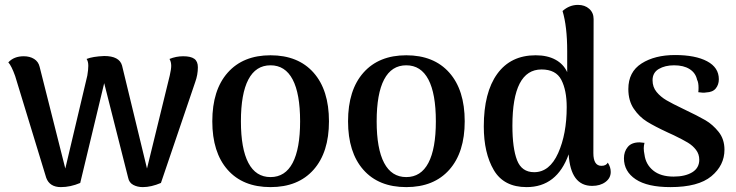

<svg xmlns="http://www.w3.org/2000/svg" viewBox="-20 -752 3011 785"><path d="M169 -25 42 -441Q27 -483 14 -497Q37 -522 77 -522Q102 -522 119.5 -511Q137 -500 142 -479L247 -63L337 -443Q341 -467 341 -483Q341 -501 334 -511Q359 -521 406 -523Q468 -523 479 -484L581 -63L674 -443Q680 -469 680 -483Q680 -499 673 -511Q700 -522 729 -522Q760 -522 774.5 -511.5Q789 -501 789 -477Q789 -446 778 -416L638 -4Q598 13 564 13Q542 13 525 4Q508 -5 504 -25L406 -412L308 -4Q268 13 229 13Q183 13 169 -25Z M848 -256Q848 -384 911 -455Q974 -526 1086 -526Q1199 -526 1262 -455Q1325 -384 1325 -256Q1325 -129 1262 -58Q1199 13 1086 13Q973 13 910.5 -58Q848 -129 848 -256ZM1207 -256Q1207 -369 1176.5 -427Q1146 -485 1086 -485Q1026 -485 995.5 -427Q965 -369 965 -256Q965 -144 995.5 -86Q1026 -28 1086 -28Q1146 -28 1176.5 -86Q1207 -144 1207 -256Z M1403 -256Q1403 -384 1466 -455Q1529 -526 1641 -526Q1754 -526 1817 -455Q1880 -384 1880 -256Q1880 -129 1817 -58Q1754 13 1641 13Q1528 13 1465.5 -58Q1403 -129 1403 -256ZM1762 -256Q1762 -369 1731.5 -427Q1701 -485 1641 -485Q1581 -485 1550.5 -427Q1520 -369 1520 -256Q1520 -144 1550.5 -86Q1581 -28 1641 -28Q1701 -28 1731.5 -86Q1762 -144 1762 -256Z M2477 -49Q2477 -24 2455.5 -8Q2434 8 2401 8Q2313 8 2305 -121Q2257 13 2133 13Q2040 13 1999 -56.5Q1958 -126 1958 -235Q1958 -374 2013 -450Q2068 -526 2170 -526Q2218 -526 2251 -508Q2284 -490 2299 -457V-543Q2299 -644 2280 -707Q2308 -732 2343 -732Q2371 -732 2389 -716Q2407 -700 2407 -674L2406 -126Q2406 -74 2439 -74Q2458 -74 2465 -87Q2477 -69 2477 -49ZM2297 -314Q2297 -383 2275 -425.5Q2253 -468 2194 -468Q2075 -468 2075 -238Q2075 -146 2094 -97Q2113 -48 2164 -48Q2227 -48 2262 -126Q2297 -204 2297 -314Z M2531 -105Q2531 -132 2546.5 -151Q2562 -170 2595 -170Q2601 -170 2615 -168Q2612 -156 2612 -146Q2612 -134 2615 -120Q2620 -80 2650.5 -55Q2681 -30 2734 -30Q2781 -30 2810 -47.5Q2839 -65 2839 -99Q2839 -122 2825.5 -139.5Q2812 -157 2792 -169Q2772 -181 2735 -199Q2727 -202 2711 -210Q2657 -235 2625.5 -254.5Q2594 -274 2571.5 -307Q2549 -340 2549 -388Q2549 -458 2603 -492.5Q2657 -527 2740 -527Q2823 -527 2871 -501.5Q2919 -476 2919 -428Q2919 -406 2906.5 -390.5Q2894 -375 2867 -374Q2862 -373 2854 -373Q2849 -373 2835 -375Q2836 -381 2836 -393Q2836 -415 2830 -426Q2824 -454 2799.5 -469.5Q2775 -485 2736 -485Q2699 -485 2673.5 -470Q2648 -455 2648 -424Q2648 -396 2664.5 -376Q2681 -356 2705 -342Q2729 -328 2773 -307Q2834 -278 2864 -260.5Q2894 -243 2918 -213Q2942 -183 2942 -140Q2942 -76 2888.5 -31.5Q2835 13 2721 13Q2627 13 2579 -19Q2531 -51 2531 -105Z"/></svg>

Font: Arima Madurai
Style: Bold
Weight: 700
Designer: Joana Correia and Natanael Gama
Foundry: NDISCOVER
Version: Version 1.019